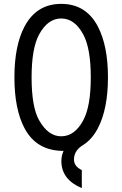

<svg xmlns="http://www.w3.org/2000/svg" viewBox="-20 -762 626 982"><path d="M305.2 9.8Q167 9.8 105.5 -106Q53.7 -203.6 53.7 -366.2Q53.7 -528.8 105.5 -626.5Q167 -742.2 293 -742.2Q419.9 -742.2 480.5 -626.5Q532.2 -527.3 532.2 -366.2Q532.2 -205.1 480.5 -106Q451.2 -49.8 406.2 -21Q358.4 7.3 358.4 53.7Q358.4 88.9 398.4 107.9V200.2Q293.9 156.2 293.9 61.5Q293.9 34.2 305.2 9.8ZM293 -64.9Q362.3 -64.9 406.2 -147.5Q444.3 -218.8 444.3 -366.2Q444.3 -513.7 406.2 -585Q362.3 -667.5 293 -667.5Q224.1 -667.5 179.7 -585Q141.6 -514.2 141.6 -366.2Q141.6 -215.3 179.7 -147.5Q226.1 -64.9 293 -64.9Z"/></svg>

Font: Consola Mono
Style: Book
Weight: 400
Monospace: yes
Designer: Wojciech Kalinowski "wmk69" (wmk69@o2.pl)
Foundry: Wojciech Kalinowski "wmk69" (wmk69@o2.pl)
Version: Version 2.1.0